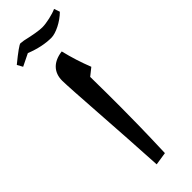

<svg xmlns="http://www.w3.org/2000/svg" viewBox="-241 -845 725 725"><g transform="rotate(-45 121.5 -482.5)"><path d="M5 -755 54 -779C92 -764 126 -757 158 -757C182 -757 223 -777 250 -804L242 -827C223 -818 184 -809 162 -809C144 -809 116 -814 77 -823L60 -825C55 -825 32 -809 -7 -777ZM101 -138 153 -146C157 -255 158 -341 158 -388C158 -431 158 -485 157 -549L187 -573C172 -611 159 -651 149 -693C100 -687 72 -659 72 -614C72 -572 91 -327 101 -138Z"/></g></svg>

Font: Noto Naskh Arabic UI Medium
Style: Regular
Weight: 500
Designer: Monotype Design Team, David Williams, Mohamad Dakak and Nizar Qandah
Foundry: Monotype Imaging Inc.
Version: Version 2.014